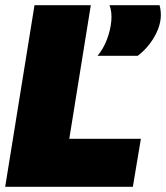

<svg xmlns="http://www.w3.org/2000/svg" viewBox="-22 -720 640 740"><path d="M-2 0 111 -700H328L245 -185H521L490 0ZM354 -505Q376 -531 390 -567.5Q404 -604 407 -639.5Q410 -675 400 -700H593Q607 -648 581.5 -594.5Q556 -541 509 -505Z"/></svg>

Font: Georama Black
Style: Italic
Weight: 900
Italic angle: -9°
Designer: Jean-Baptiste Levee
Foundry: Production Type
Version: Version 1.000